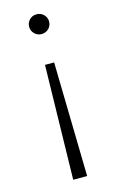

<svg xmlns="http://www.w3.org/2000/svg" viewBox="-108 -572 468 771"><g transform="rotate(-15 126.0 -186.0)"><path d="M168 -485Q168 -468 156 -456Q144 -444 126 -444Q109 -444 97 -456Q85 -468 85 -485Q85 -502 97 -514Q109 -526 126 -526Q144 -526 156 -514Q168 -502 168 -485ZM155 154H97L107 -321H145Z"/></g></svg>

Font: Montserrat Atlas Light
Style: Regular
Weight: 300
Designer: Julieta Ulanovsky
Foundry: Julieta Ulanovsky
Version: Version 7.200